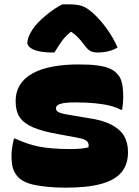

<svg xmlns="http://www.w3.org/2000/svg" viewBox="-20 -854 640 885"><path d="M303 -167Q331 -167 352 -169Q373 -171 388 -175Q390 -186 386.5 -194.5Q383 -203 372 -209Q361 -215 339 -219L252 -235Q177 -248 133.5 -266.5Q90 -285 71 -313.5Q52 -342 52 -387Q52 -430 72 -462.5Q92 -495 130.5 -516Q169 -537 222.5 -547Q276 -557 343 -557Q394 -557 428 -552.5Q462 -548 482.5 -539.5Q503 -531 515 -519Q528 -507 535 -492Q542 -477 545 -456Q548 -435 548 -402Q548 -390 546.5 -376Q545 -362 543 -348H537Q517 -359 488 -366.5Q459 -374 418.5 -378Q378 -382 325 -382Q290 -382 271.5 -378.5Q253 -375 245.5 -369Q238 -363 238 -354Q238 -347 243.5 -341.5Q249 -336 263 -332Q277 -328 302 -324L385 -310Q451 -301 492 -280Q533 -259 551.5 -228Q570 -197 570 -153Q570 -96 540 -60Q510 -24 447 -6.5Q384 11 284 11Q239 11 203 7.5Q167 4 140 -1.5Q113 -7 94.5 -16Q76 -25 65 -36Q49 -53 41 -74.5Q33 -96 33 -138Q33 -155 36.5 -177Q40 -199 44 -215H50Q79 -202 105 -193Q131 -184 159 -178.5Q187 -173 222 -170Q257 -167 303 -167ZM268 -834Q276 -834 283.5 -834Q291 -834 299 -834Q333 -834 356 -827Q379 -820 407 -795Q424 -780 440 -762Q456 -744 470.5 -724Q485 -704 498 -682Q511 -660 522 -635Q502 -623 478.5 -617.5Q455 -612 429 -612Q407 -612 394.5 -620Q382 -628 366 -650Q353 -668 336 -685Q319 -702 285 -723L341 -707H275L329 -725Q285 -693 265 -664.5Q245 -636 231 -612H225Q182 -612 156 -618.5Q130 -625 118 -635.5Q106 -646 106 -656Q106 -668 111.5 -683Q117 -698 129 -717Q140 -734 156.5 -751Q173 -768 192.5 -784Q212 -800 231.5 -813Q251 -826 268 -834Z"/></svg>

Font: Recursive Monospace Casual Black
Style: Regular
Weight: 900
Version: Version 1.047